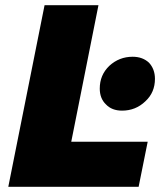

<svg xmlns="http://www.w3.org/2000/svg" viewBox="-20 -721 650 741"><path d="M255 -174 360 -701H152L12 0H515L550 -174ZM555 -479C539 -494 518 -502 492 -502C457 -502 427 -490 402 -467C377 -443 365 -414 365 -379C365 -354 373 -333 389 -318C404 -302 425 -294 451 -294C486 -294 516 -306 541 -330C566 -353 578 -382 578 -417C578 -442 570 -463 555 -479Z"/></svg>

Font: Argentum Sans ExtraBold
Style: Italic
Weight: 800
Italic angle: -11.3°
Designer: Julieta Ulanovsky
Foundry: Julieta Ulanovsky
Version: Version 5.001;February 15, 2019;FontCreator 11.5.0.2425 64-b